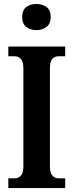

<svg xmlns="http://www.w3.org/2000/svg" viewBox="-20 -949 370 969"><path d="M22 0V-49H55Q72 -49 85 -62Q98 -75 98 -110V-602Q98 -639 85 -652Q72 -665 55 -665H22V-714H309V-665H275Q256 -665 244 -652Q232 -639 232 -601V-110Q232 -76 244.5 -62.5Q257 -49 275 -49H309V0ZM164 -797Q133 -797 112.5 -813Q92 -829 92 -863Q92 -898 112.5 -913.5Q133 -929 164 -929Q193 -929 214.5 -913.5Q236 -898 236 -863Q236 -829 214.5 -813Q193 -797 164 -797Z"/></svg>

Font: Noto Serif Thai ExtraCondensed
Style: Bold
Weight: 700
Width: 2
Designer: Monotype Design Team
Foundry: Monotype Imaging Inc.
Version: Version 2.002; ttfautohint (v1.8.4.7-5d5b)